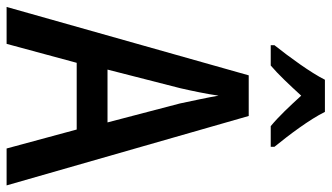

<svg xmlns="http://www.w3.org/2000/svg" viewBox="-226 -754 980 567"><g transform="rotate(90 263.5 -470.0)"><path d="M310 -940H215C194 -898 148 -835 113 -791V-780H173C199 -802 230 -835 262 -870C294 -835 323 -804 352 -780H413V-791C378 -834 332 -895 310 -940ZM418 0H527L322 -715H202L0 0H109L165 -207H362ZM285 -512 341 -298H185L240 -513C248 -548 257 -591 262 -626C267 -595 278 -546 285 -512Z"/></g></svg>

Font: Noto Sans Thai Looped Condensed Medium
Style: Regular
Weight: 500
Width: 3
Designer: Sasikarn Vongin, Ben Mitchell
Foundry: The Fontpad Ltd
Version: Version 1.001